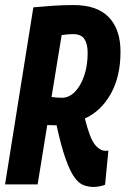

<svg xmlns="http://www.w3.org/2000/svg" viewBox="-30 -730 497 760"><path d="M-10 0 102 -701Q145 -705 183.5 -707.5Q222 -710 262 -710Q354 -710 400.5 -662Q447 -614 447 -525Q447 -427 408.5 -358.5Q370 -290 306 -261Q325 -184 345 -158.5Q365 -133 388 -133Q391 -133 393.5 -133.5Q396 -134 399 -134L386 1Q379 5 364 7.5Q349 10 341 10Q319 10 300 2.5Q281 -5 264 -29Q247 -53 229.5 -102Q212 -151 194 -234Q182 -234 173.5 -234.5Q165 -235 157 -235L119 0ZM215 -343Q243 -343 266 -366Q289 -389 303 -429.5Q317 -470 317 -521Q317 -556 304 -575.5Q291 -595 259 -595Q247 -595 237.5 -594Q228 -593 214 -591L174 -346Q183 -345 193 -344Q203 -343 215 -343Z"/></svg>

Font: Georama Condensed
Style: Bold Italic
Weight: 700
Width: 3
Italic angle: -9°
Designer: Jean-Baptiste Levee
Foundry: Production Type
Version: Version 1.000